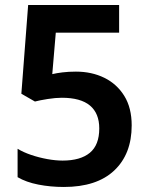

<svg xmlns="http://www.w3.org/2000/svg" viewBox="-20 -734 591 764"><path d="M234 10Q181 10 132.5 0.5Q84 -9 50 -29V-142Q73 -128 104 -117.5Q135 -107 168 -101Q201 -95 229 -95Q300 -95 337.5 -126Q375 -157 375 -223Q375 -283 338 -314Q301 -345 226 -345Q201 -345 169.5 -340Q138 -335 119 -330L65 -361L92 -714H454V-604H202L188 -439Q204 -443 228.5 -446Q253 -449 282 -449Q345 -449 395 -424.5Q445 -400 474.5 -352.5Q504 -305 504 -235Q504 -121 434.5 -55.5Q365 10 234 10Z"/></svg>

Font: Noto Sans Devanagari SemiBold
Style: Regular
Weight: 600
Version: Version 2.003